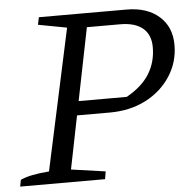

<svg xmlns="http://www.w3.org/2000/svg" viewBox="-53 -700 745 748"><g transform="rotate(-5 319.5 -325.5)"><path d="M-4 0 1 -26Q20 -35 47.5 -40.5Q75 -46 113 -49L232 -601L120 -622L126 -651H469Q549 -651 596 -609.5Q643 -568 643 -498Q643 -430 607 -375Q571 -320 509.5 -288.5Q448 -257 369 -257H199L210 -312H440Q501 -346 529.5 -392Q558 -438 558 -496Q558 -545 527.5 -570.5Q497 -596 439 -596H309L199 -49L333 -30L328 0Z"/></g></svg>

Font: Piazzolla 24pt
Style: Italic
Weight: 400
Italic angle: -11.3°
Designer: Juan Pablo del Peral
Foundry: Huerta Tipografica
Version: Version 2.005